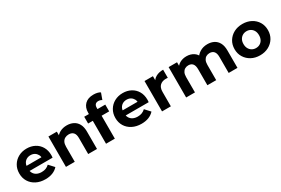

<svg xmlns="http://www.w3.org/2000/svg" viewBox="82 -1844 4303 2945"><g transform="rotate(-30 2234.0 -371.0)"><path d="M339 8Q247 8 177.5 -28Q108 -64 70 -126.5Q32 -189 32 -269Q32 -350 69.5 -412.5Q107 -475 172 -510.5Q237 -546 319 -546Q398 -546 461.5 -512.5Q525 -479 562 -416.5Q599 -354 599 -267Q599 -258 598 -246.5Q597 -235 596 -225H159V-316H514L454 -289Q454 -331 437 -362Q420 -393 390 -410.5Q360 -428 320 -428Q280 -428 249.5 -410.5Q219 -393 202 -361.5Q185 -330 185 -287V-263Q185 -219 204.5 -185.5Q224 -152 259.5 -134.5Q295 -117 343 -117Q386 -117 418.5 -130Q451 -143 478 -169L561 -79Q524 -37 468 -14.5Q412 8 339 8Z M703 0V-538H852V-389L824 -434Q853 -488 907 -517Q961 -546 1030 -546Q1094 -546 1144.5 -520.5Q1195 -495 1224 -442.5Q1253 -390 1253 -308V0H1097V-284Q1097 -349 1068.5 -380Q1040 -411 988 -411Q951 -411 921.5 -395.5Q892 -380 875.5 -348Q859 -316 859 -266V0Z M1413 0V-550Q1413 -641 1467 -695.5Q1521 -750 1621 -750Q1655 -750 1686.5 -743Q1718 -736 1740 -721L1699 -608Q1686 -617 1670 -622Q1654 -627 1636 -627Q1602 -627 1583.5 -607.5Q1565 -588 1565 -549V-499L1569 -432V0ZM1330 -406V-526H1703V-406Z M2041 8Q1949 8 1879.5 -28Q1810 -64 1772 -126.5Q1734 -189 1734 -269Q1734 -350 1771.5 -412.5Q1809 -475 1874 -510.5Q1939 -546 2021 -546Q2100 -546 2163.5 -512.5Q2227 -479 2264 -416.5Q2301 -354 2301 -267Q2301 -258 2300 -246.5Q2299 -235 2298 -225H1861V-316H2216L2156 -289Q2156 -331 2139 -362Q2122 -393 2092 -410.5Q2062 -428 2022 -428Q1982 -428 1951.5 -410.5Q1921 -393 1904 -361.5Q1887 -330 1887 -287V-263Q1887 -219 1906.5 -185.5Q1926 -152 1961.5 -134.5Q1997 -117 2045 -117Q2088 -117 2120.5 -130Q2153 -143 2180 -169L2263 -79Q2226 -37 2170 -14.5Q2114 8 2041 8Z M2405 0V-538H2554V-386L2533 -430Q2557 -487 2610 -516.5Q2663 -546 2739 -546V-402Q2729 -403 2721 -403.5Q2713 -404 2704 -404Q2640 -404 2600.5 -367.5Q2561 -331 2561 -254V0Z M2832 0V-538H2981V-391L2953 -434Q2981 -489 3032.5 -517.5Q3084 -546 3150 -546Q3224 -546 3279.5 -508.5Q3335 -471 3353 -394L3298 -409Q3325 -472 3384.5 -509Q3444 -546 3521 -546Q3585 -546 3634.5 -520.5Q3684 -495 3712.5 -442.5Q3741 -390 3741 -308V0H3585V-284Q3585 -349 3558 -380Q3531 -411 3482 -411Q3448 -411 3421 -395.5Q3394 -380 3379 -349Q3364 -318 3364 -270V0H3208V-284Q3208 -349 3181.5 -380Q3155 -411 3106 -411Q3072 -411 3045 -395.5Q3018 -380 3003 -349Q2988 -318 2988 -270V0Z M4141 8Q4055 8 3988.5 -28Q3922 -64 3883.5 -126.5Q3845 -189 3845 -269Q3845 -350 3883.5 -412.5Q3922 -475 3988.5 -510.5Q4055 -546 4141 -546Q4226 -546 4293 -510.5Q4360 -475 4398 -413Q4436 -351 4436 -269Q4436 -189 4398 -126.5Q4360 -64 4293 -28Q4226 8 4141 8ZM4141 -120Q4180 -120 4211 -138Q4242 -156 4260 -189.5Q4278 -223 4278 -269Q4278 -316 4260 -349Q4242 -382 4211 -400Q4180 -418 4141 -418Q4102 -418 4071 -400Q4040 -382 4021.5 -349Q4003 -316 4003 -269Q4003 -223 4021.5 -189.5Q4040 -156 4071 -138Q4102 -120 4141 -120Z"/></g></svg>

Font: Montserrat Thin
Style: Bold
Weight: 700
Version: Version 9.000